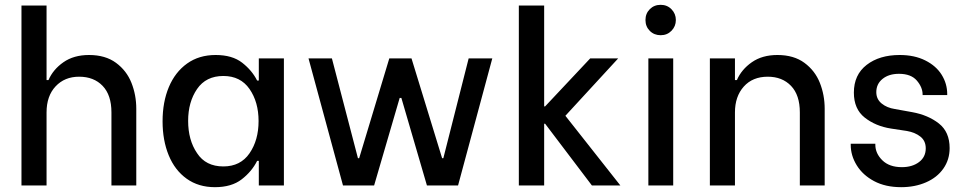

<svg xmlns="http://www.w3.org/2000/svg" viewBox="-20 -769 3997 796"><path d="M69 -746H173V-437H181Q200 -481 243 -511Q286 -541 349 -541Q417 -541 461 -508.5Q505 -476 525 -425.5Q545 -375 545 -318V0H442V-303Q442 -375 405.5 -413Q369 -451 308 -451Q248 -451 210.5 -411Q173 -371 173 -303V0H69Z M654 -266Q654 -346 680 -408Q706 -470 755.5 -505.5Q805 -541 874 -541Q943 -541 984 -509Q1025 -477 1046 -435H1053V-527H1157V0H1053V-102H1046Q1024 -58 982 -25.5Q940 7 871 7Q803 7 754 -28Q705 -63 679.5 -125Q654 -187 654 -266ZM797 -134Q833 -79 906 -79Q977 -79 1014.5 -133.5Q1052 -188 1052 -267Q1052 -346 1014.5 -400Q977 -454 906 -454Q834 -454 797 -400Q760 -346 760 -268Q760 -188 797 -134Z M1259 -527H1356L1464 -113H1469L1594 -527H1686L1813 -113H1818L1923 -527H2021L1879 0H1750L1644 -363H1637L1531 0H1402Z M2131 0V-746H2236V-328H2240L2427 -527H2543L2324 -289L2552 0H2434L2240 -256H2236V0Z M2668 -527H2771V0H2668ZM2674 -731Q2692 -749 2719 -749Q2746 -749 2764 -730.5Q2782 -712 2782 -686Q2782 -660 2764 -641.5Q2746 -623 2719 -623Q2692 -623 2674 -641Q2656 -659 2656 -686Q2656 -713 2674 -731Z M2923 -527H3027V-437H3035Q3054 -481 3097 -511Q3140 -541 3203 -541Q3271 -541 3315 -508.5Q3359 -476 3379 -425.5Q3399 -375 3399 -318V0H3296V-303Q3296 -375 3259.5 -413Q3223 -451 3163 -451Q3100 -451 3063.5 -410Q3027 -369 3027 -303V0H2923Z M3507 -168V-173H3609V-169Q3609 -133 3638 -104.5Q3667 -76 3719 -76Q3762 -76 3790 -97Q3818 -118 3818 -154Q3818 -185 3796 -202.5Q3774 -220 3740 -226L3674 -236Q3610 -246 3565 -281.5Q3520 -317 3520 -385Q3520 -459 3573 -500Q3626 -541 3710 -541Q3771 -541 3816 -518.5Q3861 -496 3884 -459Q3907 -422 3907 -379V-375H3805V-377Q3805 -407 3781 -435Q3757 -463 3707 -463Q3665 -463 3639 -442Q3613 -421 3613 -387Q3613 -358 3635 -340Q3657 -322 3690 -317L3762 -304Q3828 -292 3872.5 -257Q3917 -222 3917 -155Q3917 -107 3891 -70Q3865 -33 3819 -13Q3773 7 3716 7Q3651 7 3604 -18Q3557 -43 3532 -83.5Q3507 -124 3507 -168Z"/></svg>

Font: Lopes Sans Medium
Style: Regular
Weight: 500
Designer: Gabriel Lam, Diego Maldonado
Foundry: TypeRant, Foresti Design
Version: Version 4.000